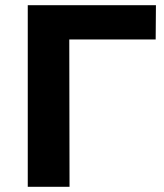

<svg xmlns="http://www.w3.org/2000/svg" viewBox="-20 -720 633 740"><path d="M580 -568H247L248 0H87V-700H581Z"/></svg>

Font: mBank
Style: Bold
Weight: 700
Designer: Julieta Ulanovsky
Foundry: Julieta Ulanovsky
Version: Version 7.200